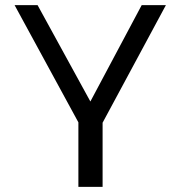

<svg xmlns="http://www.w3.org/2000/svg" viewBox="-20 -731 706 751"><path d="M286.6 0V-252.4L37.1 -710.9H127L333.5 -334L534.2 -710.9H628.9L381.3 -251V0Z"/></svg>

Font: Comme
Style: Regular
Weight: 400
Designer: Vernon Adams
Foundry: Vernon Adams
Version: Version 1.000;gftools[0.9.27]